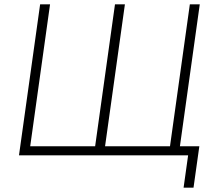

<svg xmlns="http://www.w3.org/2000/svg" viewBox="-20 -720 1000 890"><path d="M166 -700H212L120 -42H421L513 -700H559L467 -42H768L860 -700H906L814 -42H904L877 150H831L852 0H68Z"/></svg>

Font: Retni Sans Light
Style: Italic
Weight: 300
Italic angle: -8°
Designer: Vitaly Kuzmin
Foundry: ParaType Ltd.
Version: Version 1.00;June 10, 2019;FontCreator 11.5.0.2425 64-bit; t